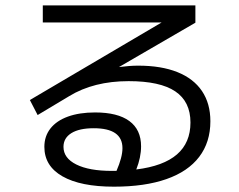

<svg xmlns="http://www.w3.org/2000/svg" viewBox="-20 -700 904 725"><path d="M147.5 -145.5Q147.5 -185.5 170.4 -214.8Q193.4 -244.1 236.6 -259.8Q279.8 -275.4 338.9 -275.4Q424.3 -275.4 468.5 -242.9Q512.7 -210.4 512.7 -147.5Q512.7 -106 494.6 -60.1Q597.2 -72.8 648.2 -116.9Q699.2 -161.1 699.2 -237.3Q699.2 -316.4 641.8 -355Q584.5 -393.6 465.8 -393.6Q334 -393.6 241.2 -336.9L122.1 -265.6L92.8 -322.3L590.3 -615.2H141.6V-679.7H717.8V-614.3L429.2 -446.8Q469.7 -452.1 502 -452.1Q588.9 -452.1 649.9 -427.7Q710.9 -403.3 742.7 -356.2Q774.4 -309.1 774.4 -242.2Q774.4 -163.1 732.2 -107.7Q689.9 -52.2 608.4 -23.7Q526.9 4.9 410.2 4.9Q284.2 4.9 215.8 -34.2Q147.5 -73.2 147.5 -145.5ZM402.3 -54.7H419.9Q442.4 -106.4 442.4 -140.6Q442.4 -215.8 334 -215.8Q279.3 -215.8 249.5 -197.3Q219.7 -178.7 219.7 -145.5Q219.7 -103 268.1 -78.9Q316.4 -54.7 402.3 -54.7Z"/></svg>

Font: Pretendard GOV
Style: Regular
Weight: 400
Designer: Base glyphs from Inter by Rasmus Andersson; Hangeul glyphs from Noto Sans CJK(Source Han Sans) by Jang Soo-young and Kan
Foundry: Kil Hyung-jin
Version: Version 1.309